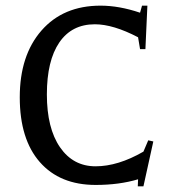

<svg xmlns="http://www.w3.org/2000/svg" viewBox="-20 -640 598 680"><path d="M488 -103 505 -143 523 -139 488 20H468L469 -5Q402 15 319 15Q192 15 121 -66Q50 -147 50 -295.5Q50 -444 127 -532Q204 -620 336 -620Q402 -620 476 -595L483 -620H502L495 -466H476L469 -508Q381 -554 316 -554Q234 -554 190 -489.5Q146 -425 146 -305.5Q146 -186 192.5 -118.5Q239 -51 318.5 -51Q398 -51 488 -103Z"/></svg>

Font: Balthazar
Style: Regular
Weight: 400
Designer: Dario Manuel Muhafara
Foundry: Dario Manuel Muhafara
Version: Version 1.000